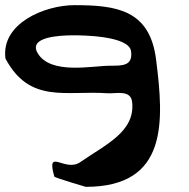

<svg xmlns="http://www.w3.org/2000/svg" viewBox="-42 -734 732 745"><path d="M104.6 -527C65.9 -591 188.4 -597 244.6 -597C275.6 -597 458.8 -595.6 466.6 -535C473.8 -478.8 434.7 -479 385.7 -479C315.7 -479 155.3 -443 104.6 -527ZM290.8 -9C610.8 -9 594.4 -262.5 563.5 -504C539 -696 409.9 -714 246.7 -714C133.4 -714 -38.5 -644.6 -20.9 -507C73.6 -329.3 215.7 -384 376.4 -372C407.8 -370.3 465 -386.5 470.6 -339C484.3 -222.4 365.5 -172.1 269.6 -105C209.9 -63.3 136.3 -164.9 168.7 -49C170.1 -44.2 290.8 -9 290.8 -9Z"/></svg>

Font: Rocketfuel
Style: Regular
Weight: 400
Designer: Mew Too
Foundry: Cannot Into Space Fonts.
Version: Version 0.27